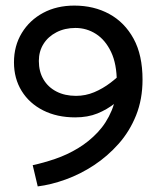

<svg xmlns="http://www.w3.org/2000/svg" viewBox="-20 -599 560 687"><path d="M451 -281 426 -348Q403 -324 375.5 -303Q348 -282 317 -269Q286 -256 252 -256Q212 -256 182 -271.5Q152 -287 135.5 -315Q119 -343 119 -381Q119 -415 135.5 -441.5Q152 -468 182 -483.5Q212 -499 250 -499Q290 -499 323.5 -477.5Q357 -456 377.5 -413Q398 -370 398 -304Q398 -248 379.5 -203.5Q361 -159 329.5 -125.5Q298 -92 259 -68.5Q220 -45 177.5 -30.5Q135 -16 97 -8L115 68Q163 62 215.5 43Q268 24 316.5 -8Q365 -40 404.5 -84.5Q444 -129 467 -186.5Q490 -244 490 -314Q490 -402 458 -460.5Q426 -519 371 -549Q316 -579 246 -579Q183 -579 134.5 -553Q86 -527 58 -481Q30 -435 30 -376Q30 -318 57.5 -273.5Q85 -229 134.5 -204Q184 -179 249 -179Q294 -179 328.5 -193Q363 -207 392 -230Q421 -253 451 -281Z"/></svg>

Font: Catamaran Thin Medium
Style: Regular
Weight: 500
Version: Version 2.000